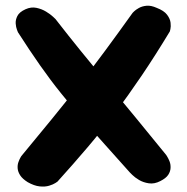

<svg xmlns="http://www.w3.org/2000/svg" viewBox="-20 -665 666 685"><path d="M552 -19Q531 -8 511 -11Q491 -14 476 -23Q461 -32 452 -41Q443 -50 443 -50Q396 -103 354 -149.5Q312 -196 273.5 -241Q235 -286 197.5 -332.5Q160 -379 122.5 -432.5Q85 -486 44 -550Q44 -550 40.5 -559Q37 -568 36 -581Q35 -594 42 -608Q49 -622 71 -632Q91 -641 110 -637Q129 -633 144.5 -623.5Q160 -614 169 -605.5Q178 -597 178 -597Q223 -539 268 -483.5Q313 -428 361 -370Q409 -312 461.5 -248.5Q514 -185 573 -112Q573 -112 577 -105.5Q581 -99 585 -89Q589 -79 588.5 -66Q588 -53 580 -41Q572 -29 552 -19ZM79 -15Q60 -27 52 -39.5Q44 -52 43 -64Q42 -76 45.5 -86Q49 -96 52.5 -102Q56 -108 56 -108Q115 -179 165.5 -241Q216 -303 263 -363Q310 -423 356.5 -486Q403 -549 453 -619Q453 -619 458.5 -624.5Q464 -630 475.5 -636.5Q487 -643 503 -644.5Q519 -646 539 -637Q565 -627 576 -612.5Q587 -598 588.5 -584Q590 -570 588 -561.5Q586 -553 586 -553Q534 -467 486 -396Q438 -325 390.5 -262Q343 -199 292.5 -139.5Q242 -80 185 -17Q185 -17 177.5 -12Q170 -7 155.5 -2.5Q141 2 121.5 0Q102 -2 79 -15Z"/></svg>

Font: Sour Gummy Black
Style: Bold
Weight: 700
Version: Version 1.000